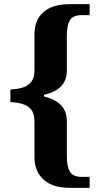

<svg xmlns="http://www.w3.org/2000/svg" viewBox="-20 -780 482 925"><path d="M317 125Q233 125 189.5 85Q146 45 146 -23V-194Q146 -232 130.5 -251.5Q115 -271 88.5 -279Q62 -287 30 -288V-349Q62 -350 88.5 -358Q115 -366 130.5 -385.5Q146 -405 146 -442V-614Q146 -684 189.5 -722Q233 -760 317 -760H412V-707H373Q331 -707 316.5 -682.5Q302 -658 302 -610V-440Q302 -395 276 -366Q250 -337 192 -323V-315Q249 -301 275.5 -271.5Q302 -242 302 -197V-26Q302 21 316.5 46.5Q331 72 373 72H412V125Z"/></svg>

Font: Noto Serif Khmer
Style: Bold
Weight: 700
Version: Version 2.003